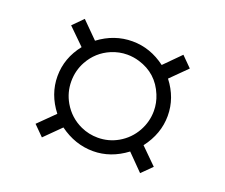

<svg xmlns="http://www.w3.org/2000/svg" viewBox="-97 -804 993 847"><g transform="rotate(20 400.0 -380.0)"><path d="M678.2 -610.8 603 -536.1Q658.2 -464.8 658.2 -380.9Q658.2 -296.4 602.1 -223.1L677.2 -148.9L629.9 -102.1L556.2 -176.8Q483.4 -122.1 400.9 -122.1Q316.4 -122.1 243.2 -175.8L168.9 -102.1L122.1 -148.9L197.3 -223.1Q141.1 -295.4 141.1 -379.9Q141.1 -465.3 197.3 -536.1L121.1 -610.8L168 -658.2L243.2 -583Q315.4 -637.2 400.4 -637.2Q484.4 -637.2 556.2 -583L630.9 -658.2ZM398.9 -574.2Q360.8 -574.2 324.7 -559.1Q262.7 -532.7 230 -473.6Q206.1 -430.2 206.1 -379.4Q206.1 -327.6 231.9 -282.7Q263.7 -228 320.8 -202.1Q358.4 -185.1 400.4 -185.1Q450.7 -185.1 494.6 -210Q542 -237.3 568.4 -284.7Q593.3 -329.6 593.3 -380.4Q593.3 -418 578.6 -453.6Q543.5 -539.6 455.1 -565.9Q427.7 -574.2 398.9 -574.2Z"/></g></svg>

Font: FORM UDPGothic
Style: Bold
Weight: 700
Foundry: Pronama LLC
Version: Version 1.051